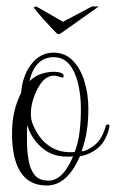

<svg xmlns="http://www.w3.org/2000/svg" viewBox="-20 -562 357 591"><path d="M124 9Q70 9 43.5 -32Q17 -73 17 -151Q17 -189 24.5 -220Q32 -251 45 -276Q49 -329 76.5 -364.5Q104 -400 145 -400Q180 -400 204 -375.5Q228 -351 240 -311.5Q252 -272 252 -228Q252 -190 247 -158Q242 -126 231 -96Q250 -98 272 -116Q294 -134 305 -172Q306 -179 312 -179Q318 -179 317 -172Q307 -128 282 -107Q257 -86 226 -81Q187 9 124 9ZM210 -94Q221 -123 225 -156.5Q229 -190 229 -227Q229 -268 220.5 -304.5Q212 -341 193.5 -363.5Q175 -386 145 -386Q116 -386 97 -366.5Q78 -347 71 -312Q97 -339 143 -341Q176 -341 176 -328Q176 -321 168 -324Q155 -329 146 -329Q107 -329 83 -259Q75 -235 75 -212Q75 -195 80 -182Q98 -136 131 -113Q164 -90 210 -94ZM129 -6Q174 -6 205 -81Q200 -80 195 -80Q190 -80 185 -80Q139 -80 107 -109Q75 -138 64 -177Q63 -165 63 -153Q63 -141 63 -129Q63 -97 68 -68.5Q73 -40 87 -23Q101 -6 129 -6ZM160 -457Q157 -457 154 -460Q149 -465 137.5 -477Q126 -489 113.5 -503Q101 -517 92.5 -527.5Q84 -538 84 -539Q86 -542 92 -542L174 -495L263 -542H284L168 -460Q164 -457 160 -457Z"/></svg>

Font: Updock
Style: Regular
Weight: 400
Designer: Robert E. Leuschke
Foundry: Robert E. Leuschke
Version: Version 1.010; ttfautohint (v1.8.4.7-5d5b)